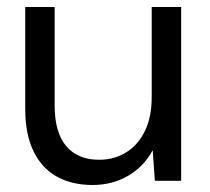

<svg xmlns="http://www.w3.org/2000/svg" viewBox="-20 -516 599 548"><path d="M244 12Q186 12 143 -11.5Q100 -35 76 -83.5Q52 -132 52 -206V-496H136V-215Q136 -138 169 -99Q202 -60 263 -60Q306 -60 340 -81Q374 -102 393.5 -142Q413 -182 413 -239V-496H497V0H422L416 -86H415Q391 -41 346 -14.5Q301 12 244 12Z"/></svg>

Font: DM Sans 28pt
Style: Regular
Weight: 400
Version: Version 4.004;gftools[0.9.30]